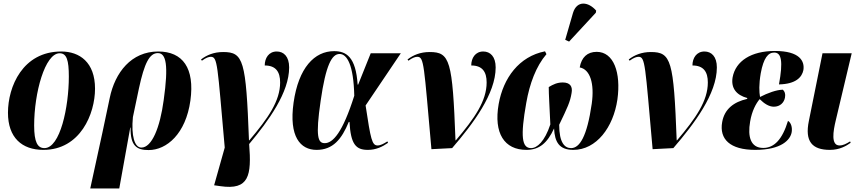

<svg xmlns="http://www.w3.org/2000/svg" viewBox="-20 -837 4872 1085"><path d="M225 10C434 10 517 -194 517 -336C517 -485 430 -546 326 -546C108 -546 25 -347 25 -200C25 -59 104 10 225 10ZM231 0C192 0 173 -34 173 -128C173 -312 234 -536 317 -536C357 -536 369 -497 369 -404C369 -232 320 0 231 0Z M490 228H654L716 -116H718C716 -11 754 11 820 11C922 11 1030 -81 1056 -269C1081 -452 1013 -546 874 -546C722 -546 630 -428 600 -283L559 -89ZM779 -3C740 -3 721 -70 731 -175L765 -337C796 -481 825 -537 872 -537C919 -537 933 -470 905 -271C884 -115 838 -3 779 -3Z M1225 215C1388 239 1402 155 1388 -23C1500 -157 1614 -315 1614 -456C1614 -518 1583 -546 1544 -546C1499 -546 1476 -509 1476 -467C1539 -467 1563 -431 1563 -371C1563 -267 1496 -170 1389 -44H1387C1370 -496 1356 -543 1241 -543C1189 -543 1148 -526 1116 -501L1121 -494C1144 -511 1160 -516 1171 -516C1210 -516 1208 -475 1250 -3L1190 210Z M1769 10C1862 10 1911 -51 1951 -148H1955C1962 -20 1992 10 2059 10C2105 10 2142 -8 2173 -30L2169 -38C2149 -25 2130 -15 2114 -15C2082 -15 2075 -49 2046 -241L2245 -536H2075L2004 -359H2001C1991 -515 1937 -548 1868 -548C1757 -548 1667 -454 1639 -257C1612 -65 1677 10 1769 10ZM1815 -28C1777 -28 1762 -62 1792 -267C1821 -469 1855 -532 1899 -532C1941 -532 1978 -471 1982 -296C1916 -87 1861 -28 1815 -28Z M2418 6 2535 0C2654 -138 2781 -307 2781 -456C2781 -518 2750 -546 2711 -546C2666 -546 2643 -509 2643 -467C2706 -467 2730 -431 2730 -371C2730 -267 2663 -170 2556 -44H2554C2537 -496 2523 -543 2408 -543C2356 -543 2315 -526 2283 -501L2288 -494C2311 -511 2327 -516 2338 -516C2377 -516 2375 -474 2418 6Z M3196 -602 3347 -765 3349 -777C3305 -828 3240 -836 3218 -764L3174 -612ZM2955 10C3028 10 3073 -29 3111 -111C3115 -34 3140 10 3220 10C3350 10 3446 -117 3469 -275C3490 -427 3448 -544 3352 -544C3299 -544 3266 -513 3256 -456C3315 -445 3340 -365 3324 -251C3297 -63 3255 0 3207 0C3172 0 3140 -29 3140 -132C3187 -230 3202 -261 3210 -311C3217 -348 3202 -371 3160 -371C3129 -371 3106 -360 3081 -345C3081 -302 3085 -245 3090 -134C3058 -37 3015 0 2981 0C2929 0 2920 -65 2954 -256C2973 -364 3009 -462 3068 -531L3060 -547C2913 -518 2824 -396 2798 -249C2769 -84 2830 10 2955 10Z M3668 6 3785 0C3904 -138 4031 -307 4031 -456C4031 -518 4000 -546 3961 -546C3916 -546 3893 -509 3893 -467C3956 -467 3980 -431 3980 -371C3980 -267 3913 -170 3806 -44H3804C3787 -496 3773 -543 3658 -543C3606 -543 3565 -526 3533 -501L3538 -494C3561 -511 3577 -516 3588 -516C3627 -516 3625 -474 3668 6Z M4248 10C4396 10 4447 -47 4454 -91C4458 -118 4450 -144 4433 -154C4401 -49 4355 -1 4293 -1C4222 -1 4204 -64 4219 -150C4229 -210 4252 -252 4273 -277C4298 -252 4325 -234 4353 -234C4388 -234 4411 -257 4416 -286C4420 -307 4414 -321 4404 -330C4369 -330 4317 -311 4275 -289C4270 -317 4268 -359 4279 -423C4295 -510 4321 -540 4355 -540C4396 -540 4406 -491 4382 -360C4478 -362 4512 -401 4520 -441C4528 -491 4500 -549 4359 -549C4225 -549 4137 -492 4120 -400C4110 -340 4140 -300 4203 -283L4202 -278C4127 -261 4074 -221 4061 -147C4044 -51 4105 10 4248 10Z M4670 10C4724 10 4762 -12 4787 -30L4784 -38C4763 -25 4745 -15 4724 -15C4675 -15 4688 -95 4703 -157L4793 -536H4628L4551 -154C4527 -38 4569 10 4670 10Z"/></svg>

Font: Noto Serif Display Condensed ExtraBold
Style: Italic
Weight: 800
Width: 3
Italic angle: -12°
Designer: Monotype Design Team
Foundry: Monotype Imaging Inc.
Version: Version 2.009